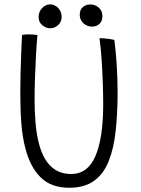

<svg xmlns="http://www.w3.org/2000/svg" viewBox="-20 -840 646 880"><path d="M297.5 20.5Q213.5 20.5 165.8 -27.5Q118 -75.5 96.5 -159.5Q83 -210 78 -273.5Q73 -337 73 -411Q73 -453 74.2 -504.8Q75.5 -556.5 77.5 -604Q79.5 -651.5 81 -680Q87.5 -681 95.5 -681.8Q103.5 -682.5 111.5 -682.5Q123.5 -682.5 134.2 -681.5Q145 -680.5 151.5 -679.5Q147.5 -636 144.8 -584Q142 -532 140.2 -479.8Q138.5 -427.5 138.5 -384Q138.5 -265 156 -192Q191 -42.5 305.5 -42.5Q382 -42.5 417.5 -125Q453 -207.5 453 -363Q453 -402.5 451.2 -456.8Q449.5 -511 445.8 -566.2Q442 -621.5 436 -665Q452 -665 472.5 -662.5Q493 -660 504 -657Q510.5 -611.5 514.8 -545.2Q519 -479 519 -417.5Q519 -320.5 510.2 -240.2Q501.5 -160 478.2 -101.5Q455 -43 411.2 -11.2Q367.5 20.5 297.5 20.5ZM210.5 -710.5Q190.5 -710.5 173.8 -724.5Q157 -738.5 157 -761.5Q157 -786.5 173.2 -803.2Q189.5 -820 210 -820Q231 -820 246.8 -803.2Q262.5 -786.5 262.5 -762Q262.5 -740 246.5 -725.2Q230.5 -710.5 210.5 -710.5ZM402 -718Q379.5 -718 362.5 -733.2Q345.5 -748.5 345.5 -772Q345.5 -795 359.2 -807.2Q373 -819.5 393.5 -819.5Q416.5 -819.5 433 -804.8Q449.5 -790 449.5 -766.5Q449.5 -743.5 436 -730.8Q422.5 -718 402 -718Z"/></svg>

Font: Grandstander ExtraLight
Style: Regular
Weight: 200
Designer: Tyler Finck
Foundry: Etcetera Type Co
Version: Version 1.200; ttfautohint (v1.8.3)